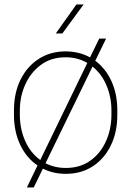

<svg xmlns="http://www.w3.org/2000/svg" viewBox="-20 -768 587 859"><path d="M42.5 -253.9V-274.4Q42.5 -352.1 71.8 -411.4Q101.1 -470.7 153.1 -504.4Q205.1 -538.1 273.4 -538.1Q334 -538.1 382.8 -511.2L423.8 -595.2H454.6L406.2 -496.1Q452.6 -461.9 478.8 -404.5Q504.9 -347.2 504.9 -274.4V-253.9Q504.9 -176.8 475.8 -117.2Q446.8 -57.6 395 -23.9Q343.3 9.8 274.4 9.8Q218.3 9.8 171.9 -13.7L130.9 70.8H100.1L147.9 -27.8Q98.6 -61 70.6 -119.9Q42.5 -178.7 42.5 -253.9ZM68.8 -274.4V-253.9Q68.8 -191.9 92.3 -138.2Q115.7 -84.5 160.2 -52.2L370.6 -486.3Q350.1 -498.5 325.7 -505.1Q301.3 -511.7 273.4 -511.7Q209 -511.7 163.3 -478Q117.7 -444.3 93.3 -390.4Q68.8 -336.4 68.8 -274.4ZM478.5 -274.4Q478.5 -333 456.8 -385Q435.1 -437 394 -470.2L183.6 -37.6Q224.6 -16.6 274.4 -16.6Q338.9 -16.6 384.5 -49.6Q430.2 -82.5 454.3 -136.7Q478.5 -190.9 478.5 -253.9ZM229.5 -618.2 321.8 -748H354L258.8 -618.2Z"/></svg>

Font: Vazirmatn UI Thin
Style: Regular
Weight: 100
Designer: Saber Rastikerdar
Foundry: Saber Rastikerdar
Version: Version 33.003